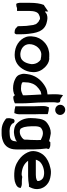

<svg xmlns="http://www.w3.org/2000/svg" viewBox="800 -1509 874 2514"><g transform="rotate(90 1237.0 -252.0)"><path d="M17 -71C17 -54 22 -39 30 -28H43C59 -28 73 -32 85 -38H123V-197C123 -227 127 -264 137 -286V-287C142 -297 148 -308 155 -314C163 -322 176 -327 185 -330L187 -332C197 -336 209 -339 226 -339C226 -339 239 -337 241 -330H243C261 -324 275 -312 287 -297V-295H288C295 -290 299 -279 302 -266V-264L307 -252C312 -224 316 -193 319 -161L320 -138C320 -121 321 -107 322 -90C322 -76 323 -61 323 -48L356 -17C367 -11 384 -6 403 -6H414C422 -12 429 -22 429 -34V-78C429 -90 428 -101 428 -111V-114C427 -121 427 -130 427 -138V-142C425 -156 424 -170 423 -185V-186C420 -205 417 -229 414 -250C410 -278 400 -308 389 -334C368 -378 330 -415 268 -428C235 -436 208 -440 176 -430H173C158 -423 145 -416 135 -404C135 -404 133 -404 130 -405V-446L48 -390L46 -393C25 -342 17 -278 17 -208Z M459 -252C454 -225 453 -187 464 -156C496 -68 583 -7 699 -7C789 -7 847 -54 882 -110C906 -147 922 -190 924 -240C930 -310 898 -365 863 -401C853 -412 843 -419 833 -427V-428H832C810 -444 773 -465 730 -459C730 -459 728 -460 723 -460H687C674 -460 663 -458 650 -455C601 -447 557 -421 527 -390C491 -354 464 -307 459 -252ZM558 -196C558 -220 562 -241 569 -259C585 -296 610 -329 646 -345C658 -350 674 -356 687 -356C710 -356 733 -353 754 -348H760C771 -339 782 -333 788 -323V-322C807 -303 820 -269 820 -232C820 -230 819 -228 819 -222C814 -186 801 -145 780 -120C758 -94 735 -81 687 -81C616 -86 561 -128 558 -196Z M948 -106C950 -97 952 -92 954 -84C960 -52 984 -28 1013 -15C1047 3 1088 14 1137 14C1159 14 1185 10 1207 2H1209C1214 -3 1221 -7 1228 -11L1231 -1L1236 1C1238 3 1240 4 1240 4L1244 11H1252C1283 11 1311 1 1333 -10V-105C1333 -175 1326 -243 1323 -311L1322 -342C1321 -381 1319 -426 1319 -467V-520C1319 -530 1320 -535 1321 -544C1323 -554 1331 -582 1314 -599C1301 -606 1288 -607 1278 -604L1226 -640L1221 -618C1215 -589 1214 -560 1214 -527V-526C1215 -511 1215 -494 1215 -478C1215 -470 1215 -462 1216 -453V-437C1212 -436 1206 -436 1201 -435C1153 -432 1122 -413 1091 -393C1020 -345 963 -274 950 -169C948 -149 944 -127 948 -107ZM1056 -123C1056 -127 1058 -137 1058 -148C1058 -172 1061 -200 1067 -217V-218H1068C1083 -279 1126 -316 1177 -347C1177 -347 1217 -358 1217 -357V-356C1219 -318 1221 -286 1223 -248C1223 -232 1226 -201 1226 -187V-186C1227 -171 1228 -158 1228 -142L1227 -123V-115C1202 -104 1171 -88 1140 -90H1139C1124 -90 1109 -91 1097 -93C1080 -97 1061 -103 1059 -108Z M1352 -604C1352 -566 1383 -538 1419 -538C1455 -538 1485 -565 1485 -602C1485 -639 1454 -669 1418 -669C1382 -669 1352 -641 1352 -604ZM1369 -349C1369 -323 1371 -301 1371 -276V-16L1382 -14C1401 -9 1426 -3 1451 -3H1461C1469 -21 1476 -41 1476 -67V-276C1476 -303 1474 -324 1474 -348V-440L1464 -443C1445 -449 1420 -455 1395 -455H1385C1377 -437 1369 -416 1369 -390Z M1526 -217C1526 -138 1553 -80 1594 -39C1614 -17 1644 -4 1678 0C1733 9 1778 -8 1816 -23L1818 -24C1823 -29 1826 -32 1832 -39V-35C1832 -28 1831 -23 1830 -17V-16C1827 20 1815 43 1786 51C1772 55 1757 57 1739 58C1673 64 1636 57 1599 25C1598 24 1597 22 1595 15V13L1594 12C1578 -16 1539 -9 1536 19L1528 56V57C1527 74 1528 88 1530 101C1535 108 1542 113 1548 117C1602 156 1650 168 1729 164C1738 164 1748 163 1754 163H1756C1783 160 1807 155 1828 146C1900 120 1934 57 1936 -14C1936 -22 1937 -30 1937 -40V-86C1937 -201 1939 -318 1924 -425C1927 -432 1930 -440 1930 -449V-457C1915 -465 1900 -474 1879 -474H1842C1836 -470 1833 -465 1829 -457C1805 -464 1771 -474 1738 -478C1736 -478 1729 -480 1723 -480C1672 -480 1630 -460 1597 -437C1561 -414 1544 -379 1536 -335C1530 -298 1526 -259 1526 -217ZM1633 -270C1633 -307 1640 -334 1652 -349C1671 -365 1693 -377 1725 -377C1757 -377 1788 -361 1813 -349L1814 -296C1814 -285 1814 -274 1813 -264V-263C1813 -232 1812 -204 1809 -174V-138C1808 -134 1806 -129 1803 -123C1783 -97 1739 -68 1688 -75C1683 -77 1677 -79 1670 -82H1669C1666 -83 1659 -93 1655 -104V-105L1654 -106C1635 -143 1633 -206 1633 -270Z M1958 -252C1958 -236 1960 -223 1963 -209C1977 -162 2006 -119 2041 -87C2086 -47 2142 -14 2212 -5C2262 1 2312 0 2356 -9H2357V-10C2389 -19 2435 -35 2440 -77L2441 -86C2426 -93 2409 -101 2386 -101H2357C2337 -101 2316 -103 2299 -106H2294C2286 -103 2279 -99 2261 -98C2177 -102 2121 -133 2085 -183H2286C2328 -183 2364 -188 2400 -194H2425C2439 -222 2458 -258 2456 -302L2453 -328C2452 -340 2449 -350 2444 -361C2434 -389 2418 -409 2399 -427C2368 -457 2324 -473 2274 -479C2241 -484 2204 -483 2173 -473C2114 -461 2055 -433 2016 -391C2009 -384 2002 -376 1995 -365C1974 -334 1960 -297 1958 -253ZM2071 -284C2076 -303 2083 -316 2094 -332C2099 -339 2106 -344 2117 -353C2154 -382 2233 -406 2296 -385H2297C2323 -377 2348 -348 2350 -316C2350 -314 2349 -311 2349 -304C2338 -296 2326 -290 2307 -287L2284 -285C2278 -284 2272 -284 2265 -284Z"/></g></svg>

Font: SolarCharger
Style: 950
Weight: 900
Designer: Mew Too
Foundry: Cannot Into Space Fonts/KineticPlasma Fonts
Version: Version 1.100